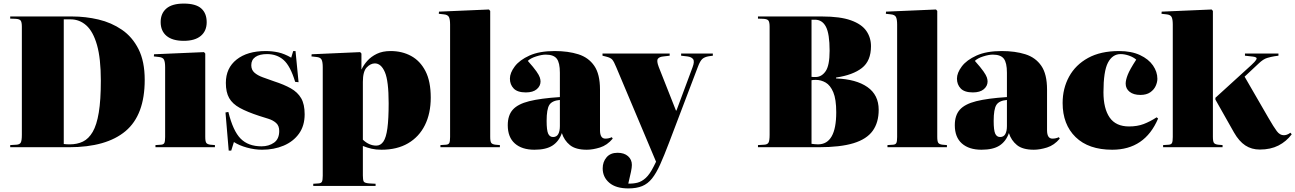

<svg xmlns="http://www.w3.org/2000/svg" viewBox="-20 -822 7232 1072"><path d="M37 0V-12L71 -14Q90 -15 96 -26Q102 -37 102 -70V-673Q102 -698 95.5 -707Q89 -716 66 -717L37 -718V-730H383Q458 -730 530 -713Q602 -696 660.5 -656Q719 -616 753.5 -547.5Q788 -479 788 -376Q788 -180 681 -90Q574 0 365 0ZM369 -16Q411 -16 443 -31.5Q475 -47 497.5 -85.5Q520 -124 531.5 -193.5Q543 -263 543 -372Q543 -496 521.5 -571Q500 -646 462 -680Q424 -714 374 -714H336V-18Q344 -17 351.5 -16.5Q359 -16 369 -16Z M1006 -594Q943 -594 910 -621.5Q877 -649 877 -699Q877 -747 909 -774.5Q941 -802 1006 -802Q1073 -802 1103.5 -775Q1134 -748 1134 -698Q1134 -649 1101 -621.5Q1068 -594 1006 -594ZM848 0V-12L879 -14Q893 -15 897.5 -23.5Q902 -32 902 -57V-447Q902 -476 895.5 -489Q889 -502 866 -504L839 -507L840 -519L1119 -531L1126 -523V-58Q1126 -32 1132 -24Q1138 -16 1156 -14L1180 -12V0Z M1257 19 1239 -194 1255 -197Q1281 -91 1323.5 -48Q1366 -5 1440 -5Q1481 -5 1510 -25.5Q1539 -46 1539 -91Q1539 -120 1521.5 -135.5Q1504 -151 1478 -159Q1452 -167 1427 -175Q1360 -197 1319 -219.5Q1278 -242 1259.5 -274.5Q1241 -307 1241 -359Q1241 -442 1301 -489.5Q1361 -537 1463 -537Q1500 -537 1534 -529.5Q1568 -522 1606 -500L1617 -537H1630L1647 -363L1628 -365Q1601 -454 1563.5 -487Q1526 -520 1471 -520Q1429 -520 1406 -504Q1383 -488 1383 -458Q1383 -432 1400.5 -416.5Q1418 -401 1447 -390.5Q1476 -380 1510 -368Q1566 -350 1604 -328.5Q1642 -307 1661.5 -273.5Q1681 -240 1681 -184Q1681 -120 1649.5 -76Q1618 -32 1564 -9Q1510 14 1443 14Q1402 14 1358.5 2Q1315 -10 1286 -29L1271 19Z M1729 216V204L1759 202Q1773 201 1777.5 192.5Q1782 184 1782 159V-447Q1782 -476 1775.5 -489Q1769 -502 1746 -504L1719 -507L1720 -519L1991 -531L1998 -523V-435H1999Q2010 -459 2031 -482.5Q2052 -506 2084 -521.5Q2116 -537 2161 -537Q2225 -537 2275.5 -509.5Q2326 -482 2355.5 -425Q2385 -368 2385 -277Q2385 -189 2352.5 -123.5Q2320 -58 2258.5 -22Q2197 14 2110 14Q2079 14 2055 8.5Q2031 3 2006 -7V158Q2006 182 2010.5 191Q2015 200 2041 202L2077 204V216ZM2081 -9Q2105 -9 2120.5 -31.5Q2136 -54 2143 -106Q2150 -158 2150 -246Q2150 -370 2129 -419Q2108 -468 2073 -468Q2049 -468 2027.5 -445.5Q2006 -423 2006 -365V-42Q2041 -9 2081 -9Z M2439 0V-12L2470 -14Q2484 -15 2488.5 -23.5Q2493 -32 2493 -57V-685Q2493 -714 2486.5 -727Q2480 -740 2457 -742L2430 -745L2431 -757L2710 -769L2717 -761V-58Q2717 -32 2723 -24Q2729 -16 2747 -14L2771 -12V0Z M2964 14Q2894 14 2854.5 -21Q2815 -56 2815 -123Q2815 -178 2843 -209.5Q2871 -241 2934.5 -257Q2998 -273 3106 -280V-416Q3106 -472 3088.5 -494.5Q3071 -517 3027 -517Q3005 -517 2973.5 -507Q2942 -497 2927 -482Q2960 -445 2975 -423.5Q2990 -402 2994 -389.5Q2998 -377 2998 -367Q2998 -342 2977 -324Q2956 -306 2916 -306Q2869 -306 2848 -328Q2827 -350 2827 -383Q2827 -415 2854 -451Q2881 -487 2936.5 -512Q2992 -537 3077 -537Q3152 -537 3209 -519Q3266 -501 3298 -454.5Q3330 -408 3330 -322V-95Q3330 -48 3360 -48Q3379 -48 3396 -56L3401 -48Q3370 -11 3330 1.5Q3290 14 3256 14Q3194 14 3162 -12Q3130 -38 3117 -79Q3101 -33 3065 -9.5Q3029 14 2964 14ZM3068 -57Q3088 -57 3097 -73.5Q3106 -90 3106 -118V-264Q3062 -260 3047 -236Q3032 -212 3032 -147Q3032 -95 3040.5 -76Q3049 -57 3068 -57Z M3488 230Q3419 230 3382 198.5Q3345 167 3345 118Q3345 82 3366.5 56.5Q3388 31 3428 31Q3465 31 3486.5 50Q3508 69 3508 99Q3508 113 3503 137Q3498 161 3488 203Q3515 204 3539 198Q3563 192 3585.5 171.5Q3608 151 3630 107L3643 81L3421 -446Q3408 -478 3398.5 -489Q3389 -500 3364 -506L3344 -511V-523H3719V-511L3685 -507Q3661 -505 3653 -493.5Q3645 -482 3658 -448L3754 -205H3757L3847 -447Q3859 -479 3850 -491.5Q3841 -504 3818 -507L3783 -511V-523H3960V-511L3938 -508Q3914 -504 3901.5 -493Q3889 -482 3877 -450L3715 -24Q3688 47 3666 96Q3644 145 3620.5 174.5Q3597 204 3565.5 217Q3534 230 3488 230Z M4212 0V-12L4246 -14Q4265 -15 4271 -26Q4277 -37 4277 -70V-673Q4277 -698 4270.5 -707Q4264 -716 4241 -717L4212 -718V-730H4570Q4671 -730 4731 -708.5Q4791 -687 4817 -649.5Q4843 -612 4843 -564Q4843 -482 4792.5 -442.5Q4742 -403 4648 -389V-384Q4760 -380 4823 -336Q4886 -292 4886 -209Q4886 -138 4852.5 -91.5Q4819 -45 4745.5 -22.5Q4672 0 4551 0ZM4534 -392Q4567 -392 4589.5 -424Q4612 -456 4612 -539Q4612 -633 4591.5 -672.5Q4571 -712 4530 -712H4511V-393Q4516 -392 4522 -392Q4528 -392 4534 -392ZM4547 -16Q4649 -16 4649 -195Q4649 -268 4632.5 -307Q4616 -346 4590 -361Q4564 -376 4535 -376Q4519 -376 4511 -374V-19Q4522 -18 4529.5 -17Q4537 -16 4547 -16Z M4935 0V-12L4966 -14Q4980 -15 4984.5 -23.5Q4989 -32 4989 -57V-685Q4989 -714 4982.5 -727Q4976 -740 4953 -742L4926 -745L4927 -757L5206 -769L5213 -761V-58Q5213 -32 5219 -24Q5225 -16 5243 -14L5267 -12V0Z M5460 14Q5390 14 5350.5 -21Q5311 -56 5311 -123Q5311 -178 5339 -209.5Q5367 -241 5430.5 -257Q5494 -273 5602 -280V-416Q5602 -472 5584.5 -494.5Q5567 -517 5523 -517Q5501 -517 5469.5 -507Q5438 -497 5423 -482Q5456 -445 5471 -423.5Q5486 -402 5490 -389.5Q5494 -377 5494 -367Q5494 -342 5473 -324Q5452 -306 5412 -306Q5365 -306 5344 -328Q5323 -350 5323 -383Q5323 -415 5350 -451Q5377 -487 5432.5 -512Q5488 -537 5573 -537Q5648 -537 5705 -519Q5762 -501 5794 -454.5Q5826 -408 5826 -322V-95Q5826 -48 5856 -48Q5875 -48 5892 -56L5897 -48Q5866 -11 5826 1.5Q5786 14 5752 14Q5690 14 5658 -12Q5626 -38 5613 -79Q5597 -33 5561 -9.5Q5525 14 5460 14ZM5564 -57Q5584 -57 5593 -73.5Q5602 -90 5602 -118V-264Q5558 -260 5543 -236Q5528 -212 5528 -147Q5528 -95 5536.5 -76Q5545 -57 5564 -57Z M6190 14Q6058 14 5985.5 -56.5Q5913 -127 5913 -247Q5913 -328 5949 -394Q5985 -460 6055 -498.5Q6125 -537 6228 -537Q6297 -537 6345 -514.5Q6393 -492 6417.5 -456.5Q6442 -421 6442 -382Q6442 -363 6432.5 -342Q6423 -321 6402 -306.5Q6381 -292 6347 -292Q6309 -292 6287 -309.5Q6265 -327 6265 -355Q6265 -375 6276.5 -404.5Q6288 -434 6324 -489Q6308 -503 6283.5 -511.5Q6259 -520 6237 -520Q6191 -520 6166 -472Q6141 -424 6141 -307Q6141 -216 6175.5 -166Q6210 -116 6284 -116Q6330 -116 6365.5 -129.5Q6401 -143 6438 -167L6446 -160Q6372 14 6190 14Z M6474 0V-12L6505 -14Q6519 -15 6523.5 -23.5Q6528 -32 6528 -57V-685Q6528 -714 6521.5 -727Q6515 -740 6492 -742L6465 -745L6466 -757L6745 -769L6752 -761V-58Q6752 -32 6758 -24Q6764 -16 6782 -14L6806 -12V0ZM7014 13Q6968 13 6933 -10Q6898 -33 6870 -82L6766 -266V-276L6967 -459Q6987 -477 6994.5 -490Q7002 -503 6976 -506L6931 -511V-523H7118V-511L7096 -508Q7077 -505 7055 -498.5Q7033 -492 7007 -467L6929 -394L7062 -164Q7092 -112 7109 -89.5Q7126 -67 7148 -67Q7156 -67 7165 -70Q7174 -73 7185 -81L7192 -72Q7162 -32 7118 -9.5Q7074 13 7014 13Z"/></svg>

Font: Display Black
Style: Regular
Weight: 900
Designer: Latin by Veronika Burian and Jose Scaglione. Greek by Irene Vlachou. Cyrillic by Vera Evstafieva.
Foundry: TypeTogether
Version: Version 3.002